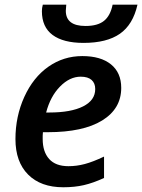

<svg xmlns="http://www.w3.org/2000/svg" viewBox="-20 -789 606 819"><path d="M324.2 -461.9Q277.3 -461.9 236.1 -419.9Q194.8 -377.9 176.8 -309.1H190.9Q282.7 -309.1 334.5 -335.2Q386.2 -361.3 386.2 -409.2Q386.2 -434.1 370.6 -448Q355 -461.9 324.2 -461.9ZM250 9.8Q153.8 9.8 99.9 -44.4Q45.9 -98.6 45.9 -195.8Q45.9 -292.5 83.7 -375.7Q121.6 -459 186.3 -504.4Q251 -549.8 331.1 -549.8Q409.7 -549.8 453.4 -514.4Q497.1 -479 497.1 -414.1Q497.1 -325.2 415.8 -275.1Q334.5 -225.1 184.1 -225.1H163.1L162.1 -210V-195.8Q162.1 -141.6 189.7 -110.8Q217.3 -80.1 272 -80.1Q307.1 -80.1 341.8 -89.4Q376.5 -98.6 423.8 -121.1V-29.8Q377 -8.3 337.6 0.7Q298.3 9.8 250 9.8ZM566.4 -769Q547.4 -684.1 491.5 -645Q435.5 -606 336.4 -606Q250 -606 204.3 -639.9Q158.7 -673.8 158.7 -741.2Q158.7 -754.9 162.6 -769H262.7L260.7 -743.2Q260.7 -678.2 344.7 -678.2Q396.5 -678.2 423.6 -700Q450.7 -721.7 460.4 -769Z"/></svg>

Font: Open Sans Semibold
Style: Italic
Weight: 600
Italic angle: -12°
Foundry: Ascender Corporation
Version: Version 1.10